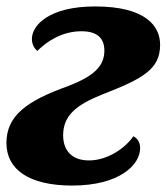

<svg xmlns="http://www.w3.org/2000/svg" viewBox="-22 -566 517 596"><path d="M202 10C350 10 413 -55 413 -106C413 -127 403 -137 392 -143C368 -108 314 -68 254 -68C202 -68 174 -98 174 -146C174 -210 219 -242 296 -273C422 -322 475 -351 475 -427C475 -484 432 -546 273 -546C131 -546 77 -488 77 -445C77 -428 85 -415 94 -408C123 -437 170 -469 231 -469C280 -469 302 -447 302 -409C302 -359 267 -329 190 -299C61 -253 -2 -207 -2 -122C-2 -40 68 10 202 10Z"/></svg>

Font: Noto Serif SemiCondensed Black
Style: Italic
Weight: 900
Width: 4
Italic angle: -12°
Designer: Monotype Design Team
Foundry: Monotype Imaging Inc.
Version: Version 2.014